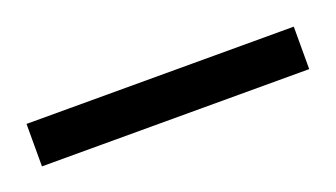

<svg xmlns="http://www.w3.org/2000/svg" viewBox="-25 49 327 187"><g transform="rotate(-20 138.5 143.0)"><path d="M0 165V121H277V165Z"/></g></svg>

Font: Saira Ultra Condensed Light
Style: Regular
Weight: 300
Width: 1
Designer: Hector Gatti with collaboration of the Omnibus-Type team
Foundry: Omnibus-Type
Version: Version 1.001; ttfautohint (v1.8)